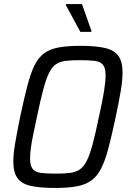

<svg xmlns="http://www.w3.org/2000/svg" viewBox="-20 -923 637 951"><path d="M254 8Q177 8 131.5 -2.5Q86 -13 66 -41.5Q46 -70 46 -123Q46 -161 55.5 -216Q65 -271 80 -345Q99 -434 115 -496Q131 -558 150 -597.5Q169 -637 198 -658.5Q227 -680 270.5 -688Q314 -696 378 -696Q456 -696 501.5 -685Q547 -674 567 -645.5Q587 -617 587 -564Q587 -526 578 -472Q569 -418 553 -343Q534 -254 518 -192.5Q502 -131 482.5 -91.5Q463 -52 434.5 -30.5Q406 -9 362.5 -0.5Q319 8 254 8ZM256 -63Q298 -63 326.5 -66.5Q355 -70 375 -83.5Q395 -97 410 -127Q425 -157 439 -209.5Q453 -262 470 -344Q487 -420 495 -469.5Q503 -519 503 -550Q503 -586 490 -602Q477 -618 449 -621.5Q421 -625 376 -625Q334 -625 305.5 -621.5Q277 -618 257 -604.5Q237 -591 222.5 -561Q208 -531 194 -478.5Q180 -426 163 -344Q152 -293 144 -254Q136 -215 132.5 -186.5Q129 -158 129 -137Q129 -102 142 -86Q155 -70 183 -66.5Q211 -63 256 -63ZM378 -765 306 -898 307 -903H386L433 -770L432 -765Z"/></svg>

Font: Saira SemiCondensed
Style: Italic
Weight: 400
Width: 4
Italic angle: -12°
Designer: Hector Gatti with collaboration of the Omnibus-Type team
Foundry: Omnibus-Type
Version: Version 1.101